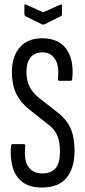

<svg xmlns="http://www.w3.org/2000/svg" viewBox="-20 -832 381 858"><path d="M167 6Q113 6 81 -18Q49 -42 37 -83.5Q25 -125 29 -178Q30 -188 36 -188H86Q94 -188 93 -178Q86 -117 106.5 -87Q127 -57 170 -57Q209 -57 228.5 -80.5Q248 -104 248 -154Q248 -198 236 -226.5Q224 -255 194 -277L113 -341Q72 -373 52.5 -413.5Q33 -454 33 -511Q34 -582 69.5 -621.5Q105 -661 168 -661Q242 -661 276.5 -613Q311 -565 303 -482Q303 -471 296 -471H245Q238 -471 239 -482Q245 -538 226 -568Q207 -598 169 -598Q137 -598 118 -577Q99 -556 98 -513Q98 -473 112 -445Q126 -417 155 -394L233 -333Q262 -311 279.5 -286.5Q297 -262 305 -230.5Q313 -199 313 -157Q313 -81 277.5 -37.5Q242 6 167 6ZM168 -723 93 -760Q89 -763 89 -770V-808Q89 -815 97 -811L173 -777L249 -811Q257 -814 257 -808V-770Q257 -763 253 -760L178 -723Q173 -721 168 -723Z"/></svg>

Font: Sofia Sans Extra Condensed
Style: Regular
Weight: 400
Designer: Botio Nikoltchev, Ani Petrova
Foundry: lettersoup
Version: Version 4.101